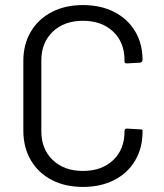

<svg xmlns="http://www.w3.org/2000/svg" viewBox="-20 -728 647 757"><path d="M72 -213V-488Q72 -553 101.5 -603Q131 -653 184 -680.5Q237 -708 307 -708Q377 -708 430 -681Q483 -654 512.5 -605Q542 -556 542 -492Q542 -487 539 -484Q536 -481 532 -481L481 -478Q471 -478 471 -484V-490Q471 -561 426 -603.5Q381 -646 307 -646Q233 -646 188 -603Q143 -560 143 -490V-210Q143 -140 188 -97Q233 -54 307 -54Q381 -54 426 -96.5Q471 -139 471 -210V-212Q471 -221 481 -221L532 -218Q542 -218 542 -214V-209Q542 -144 512.5 -94.5Q483 -45 430 -18Q377 9 307 9Q237 9 184 -18.5Q131 -46 101.5 -96.5Q72 -147 72 -213Z"/></svg>

Font: Amber EN
Style: Regular
Weight: 400
Designer: Jeremy Tribby
Foundry: Tribby Type Co.
Version: Version 1.403 November 24, 2021